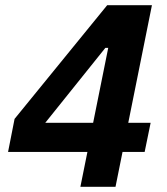

<svg xmlns="http://www.w3.org/2000/svg" viewBox="-20 -718 640 738"><path d="M424 0 451 -134H536L559 -246H473L564 -698H392L36 -261L11 -134H316L289 0ZM385 -534H396L338 -246H154Z"/></svg>

Font: Braiins Sans
Style: Bold Italic
Weight: 700
Italic angle: -11.31°
Designer: Mike Abbink, Paul van der Laan, Pieter van Rosmalen, Jiri Chlebus, Lubos Buracinsky
Foundry: Bold Monday, Sudetype
Version: Version 1.000;hotconv 1.0.109;makeotfexe 2.5.65596